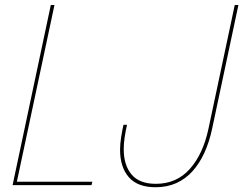

<svg xmlns="http://www.w3.org/2000/svg" viewBox="-20 -758 996 786"><path d="M31.5 0 188 -737.5H203L47.5 -7L42 -14H358L354.5 0ZM617 8.5Q543 8.5 507.2 -32.8Q471.5 -74 471.5 -145Q471.5 -168.5 476 -197Q480.5 -225.5 485.5 -247H500Q493.5 -218 490 -194.2Q486.5 -170.5 486.5 -147Q486.5 -82 518.5 -43.8Q550.5 -5.5 618 -5.5Q703 -5.5 757.2 -66.5Q811.5 -127.5 833.5 -231.5L941 -737.5H956L848.5 -231.5Q837 -177 816.8 -132.8Q796.5 -88.5 767.8 -56.8Q739 -25 701.2 -8.2Q663.5 8.5 617 8.5Z"/></svg>

Font: Epilogue Thin
Style: Italic
Weight: 250
Italic angle: -12°
Designer: Tyler Finck
Foundry: Etcetera Type Co
Version: Version 2.112